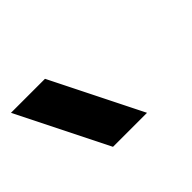

<svg xmlns="http://www.w3.org/2000/svg" viewBox="-62 -999 499 499"><g transform="rotate(-45 187.5 -750.0)"><path d="M125 -875 250 -625H125L0 -875Z"/></g></svg>

Font: CraftyPE
Style: Regular
Weight: 400
Designer: Erek Butcher
Foundry: Haunted Coop
Version: Version 0.018;April 4, 2024;FontCreator 15.0.0.2962 64-bit